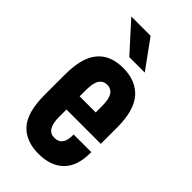

<svg xmlns="http://www.w3.org/2000/svg" viewBox="-227 -792 865 865"><g transform="rotate(45 205.0 -359.5)"><path d="M154.3 -222.7V-174.8Q154.3 -93.8 206.1 -93.8Q256.8 -93.8 256.8 -161.1V-166H369.1V-160.2Q369.1 -77.1 327.1 -35.2Q284.2 7.8 206.1 7.8Q126 7.8 82 -40Q38.1 -88.9 38.1 -199.2V-328.1Q38.1 -437.5 80.1 -486.3Q121.1 -536.1 203.1 -536.1Q284.2 -536.1 329.1 -485.4Q373 -434.6 373 -328.1V-222.7ZM154.3 -345.7V-306.6H256.8V-345.7Q256.8 -391.6 244.1 -411.1Q231.4 -431.6 205.1 -431.6Q180.7 -431.6 167 -411.1Q154.3 -391.6 154.3 -345.7ZM64.5 -725.6H187.5L286.1 -589.8H187.5Z"/></g></svg>

Font: Dinish Condensed
Style: Bold
Weight: 700
Width: 3
Designer: Bert Driehuis
Foundry: Playbeing
Version: Version 3.006; git-39231f3c-release